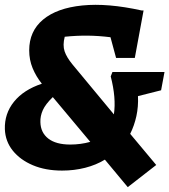

<svg xmlns="http://www.w3.org/2000/svg" viewBox="-40 -689 696 789"><path d="M215 12Q147 12 95 -10Q43 -32 12.5 -70Q-18 -108 -20 -158Q-22 -222 17.5 -271Q57 -320 132 -345Q108 -375 94 -409Q80 -443 80 -482Q80 -561 137 -608.5Q194 -656 298 -666.5Q402 -677 542 -646H550L514 -451H437L414 -536Q366 -542 320.5 -542.5Q275 -543 226 -538Q217 -503 225.5 -478Q234 -453 258 -424L428 -219Q438 -286 415 -375L422 -393H636L622 -318L527 -294Q529 -251 520.5 -212Q512 -173 495 -139L602 -11L485 80L391 -33Q355 -11 310 0.5Q265 12 215 12ZM126 -187Q127 -144 158.5 -119.5Q190 -95 249 -95Q291 -95 331 -106L177 -290Q147 -261 136 -236.5Q125 -212 126 -187Z"/></svg>

Font: Piazzolla ExtraBold
Style: Italic
Weight: 800
Italic angle: -11.3°
Designer: Juan Pablo del Peral
Foundry: Huerta Tipografica
Version: Version 1.330